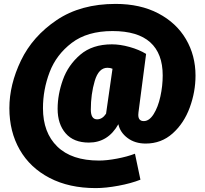

<svg xmlns="http://www.w3.org/2000/svg" viewBox="-20 -736 1048 983"><path d="M981 -349Q981 -266 951.5 -185.5Q922 -105 864 -53Q806 -1 726 -1Q671 -1 633 -29.5Q595 -58 586 -100Q533 -6 435 -6Q357 -6 316 -53.5Q275 -101 275 -179Q275 -252 302 -327.5Q329 -403 391 -456Q453 -509 553 -509Q595 -509 643.5 -495.5Q692 -482 728 -460L689 -161Q688 -156 688 -148Q688 -116 716 -116Q744 -116 766.5 -151.5Q789 -187 801 -241.5Q813 -296 813 -350Q813 -462 749 -519.5Q685 -577 556 -577Q427 -577 347.5 -516.5Q268 -456 234 -366.5Q200 -277 200 -182Q200 -57 273.5 14.5Q347 86 487 86Q527 86 579.5 76Q632 66 671 51L699 184Q651 203 586 215Q521 227 470 227Q334 227 234 175Q134 123 81 30.5Q28 -62 28 -182Q28 -303 87.5 -426.5Q147 -550 270 -633Q393 -716 572 -716Q698 -716 790.5 -667.5Q883 -619 932 -535.5Q981 -452 981 -349ZM523 -154 556 -384Q545 -389 530 -389Q485 -389 465 -321.5Q445 -254 445 -175Q445 -125 477 -125Q504 -125 523 -154Z"/></svg>

Font: Fira Sans Black
Style: Italic
Weight: 900
Italic angle: -8°
Designer: Carrois Corporate & Edenspiekermann AG
Foundry: Carrois Corporate GbR & Edenspiekermann AG
Version: Version 4.203